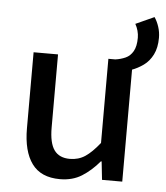

<svg xmlns="http://www.w3.org/2000/svg" viewBox="-50 -718 671 775"><g transform="rotate(5 285.0 -330.5)"><path d="M471 -453 402 -489Q424 -492 443 -500.5Q462 -509 473.5 -529Q485 -549 485 -584Q485 -598 481 -612.5Q477 -627 470 -639L545 -673Q556 -657 563 -635.5Q570 -614 570 -591Q570 -551 556 -523Q542 -495 519 -478.5Q496 -462 471 -453ZM221 12Q144 12 107.5 -38Q71 -88 71 -181V-489H170V-193Q170 -130 190.5 -101.5Q211 -73 254 -73Q289 -73 316 -91Q343 -109 374 -148V-489H473V0H391L383 -74H380Q347 -35 309.5 -11.5Q272 12 221 12Z"/></g></svg>

Font: Source Sans 3 ExtraLight Medium
Style: Regular
Weight: 500
Version: Version 3.052;hotconv 1.1.0;makeotfexe 2.6.0